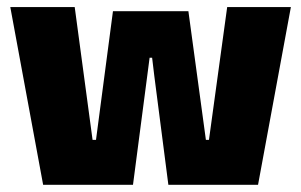

<svg xmlns="http://www.w3.org/2000/svg" viewBox="-20 -512 834 532"><path d="M99.5 0 8.5 -492.5H187L236.5 -124.5H246L293 -481H502L550.5 -124.5H559L609.5 -492.5H786L695 0H446.5L407.5 -302L401.5 -352H394.5L388 -302L348.5 0Z"/></svg>

Font: Anek Odia ExtraBold
Style: Regular
Weight: 800
Designer: Yesha Goshar & Mahesh Sahu (Odia), Yesha Goshar (Latin)
Foundry: Ek Type
Version: Version 1.003